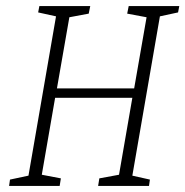

<svg xmlns="http://www.w3.org/2000/svg" viewBox="-20 -614 612 634"><path d="M508 -560 417 -34 475 -21 472 0H304L308 -25L373 -37L417 -291H162L118 -37L181 -25L177 0H10L13 -21L74 -34L165 -560L106 -573L110 -594H278L273 -569L209 -557L168 -322H423L464 -557L400 -569L405 -594H572L568 -573Z"/></svg>

Font: Grenze ExtraLight
Style: Italic
Weight: 275
Italic angle: -10°
Designer: Renata Polastri
Foundry: Omnibus-Type
Version: Version 1.002; ttfautohint (v1.8)